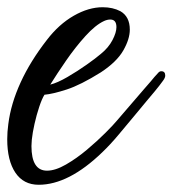

<svg xmlns="http://www.w3.org/2000/svg" viewBox="-36 -362 477 531"><path d="M71 149Q29 149 6.5 115.5Q-16 82 -16 23Q-16 3 -13 -19Q-6 -75 21 -134Q48 -193 94 -252Q127 -295 168 -318.5Q209 -342 248 -342Q276 -342 297 -331Q323 -316 323 -280Q323 -254 305 -222.5Q287 -191 243 -162Q187 -127 148.5 -114.5Q110 -102 87 -100Q80 -89 72.5 -66.5Q65 -44 59.5 -19.5Q54 5 52 24Q52 28 51.5 32.5Q51 37 51 42Q51 110 94 110Q117 110 146.5 93Q176 76 204.5 52Q233 28 255.5 5.5Q278 -17 287 -28L361 -114L381 -137Q386 -143 391 -149Q396 -155 401 -160Q405 -165 410 -165Q421 -165 421 -153Q421 -147 415 -139Q405 -125 392.5 -110Q380 -95 369 -82L335 -41Q315 -17 292 10.5Q269 38 247 59Q154 149 71 149ZM103 -128Q123 -133 150.5 -149Q178 -165 203.5 -183Q229 -201 243 -213Q264 -230 275 -251Q286 -272 286 -287Q286 -308 269 -308Q261 -308 252 -304Q228 -293 200 -262Q172 -231 146.5 -194Q121 -157 103 -128Z"/></svg>

Font: Birthstone Bounce Medium
Style: Regular
Weight: 500
Designer: Robert E. Leuschke
Foundry: Rob Leuschke
Version: Version 1.010; ttfautohint (v1.8.3)